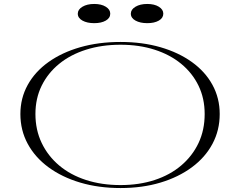

<svg xmlns="http://www.w3.org/2000/svg" viewBox="-20 -935 1213 970"><path d="M589 -723Q699 -723 790.5 -696.5Q882 -670 949.5 -621.5Q1017 -573 1053.5 -506Q1090 -439 1090 -359Q1090 -277 1053.5 -208.5Q1017 -140 949.5 -90Q882 -40 790.5 -12.5Q699 15 589 15Q478 15 385.5 -12.5Q293 -40 225 -90Q157 -140 120 -208.5Q83 -277 83 -359Q83 -439 120 -506Q157 -573 225 -621.5Q293 -670 385.5 -696.5Q478 -723 589 -723ZM589 -709Q494 -709 415 -684Q336 -659 279 -612.5Q222 -566 190.5 -502Q159 -438 159 -359Q159 -279 190.5 -213Q222 -147 279 -99Q336 -51 415 -25.5Q494 0 589 0Q683 0 761 -25.5Q839 -51 895.5 -99Q952 -147 983 -212.5Q1014 -278 1014 -359Q1014 -438 983 -502Q952 -566 895.5 -612.5Q839 -659 761 -684Q683 -709 589 -709ZM724 -915Q760 -915 782.5 -901Q805 -887 805 -866Q805 -844 782.5 -831Q760 -818 724 -818Q688 -818 664.5 -831Q641 -844 641 -866Q641 -887 664.5 -901Q688 -915 724 -915ZM456 -915Q492 -915 514.5 -901Q537 -887 537 -866Q537 -844 514.5 -831Q492 -818 456 -818Q420 -818 396.5 -831Q373 -844 373 -866Q373 -887 396.5 -901Q420 -915 456 -915Z"/></svg>

Font: Kalnia Expanded ExtraLight
Style: Regular
Weight: 250
Width: 7
Designer: Frida Medrano
Foundry: Frida Medrano
Version: Version 1.105